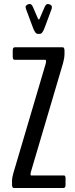

<svg xmlns="http://www.w3.org/2000/svg" viewBox="-20 -938 374 958"><path d="M168 -769Q154.8 -769 142.6 -804.7L109.9 -892.6Q107.9 -899.4 107.9 -903.8Q107.9 -911.1 113.3 -911.6Q113.3 -914.1 118.9 -916Q124.5 -918 128.9 -918Q137.7 -918 144.5 -902.8L168.5 -847.2Q171.4 -840.3 173.8 -840.3Q175.8 -840.3 178.7 -847.2L202.6 -902.8Q209.5 -918 217.8 -918Q222.2 -918 228 -916Q233.9 -914.1 233.9 -911.6Q238.8 -911.1 238.8 -902.8Q238.8 -897 237.3 -892.6L204.6 -804.7Q192.4 -769 179.2 -769ZM51.8 0Q47.9 0 45.7 -0.7Q43.5 -1.5 41.7 -5.6Q40 -9.8 40 -17.6V-38.6Q40 -48.8 46.4 -73.2L208 -620.1Q210 -627.9 210 -630.9Q210 -639.6 205.6 -639.6H55.7Q51.3 -639.6 49.1 -640.4Q46.9 -641.1 45.2 -645Q43.5 -648.9 43.5 -657.2V-684.6Q43.5 -695.8 46.4 -699Q49.3 -702.1 55.7 -702.1H290Q293.9 -702.1 296.1 -701.4Q298.3 -700.7 300 -696.5Q301.8 -692.4 301.8 -684.6V-668.5Q301.8 -648.9 294.4 -622.1L133.8 -79.1Q132.3 -73.7 132.3 -69.3Q132.3 -62.5 135.3 -62.5H295.4Q295.9 -62.5 296.9 -62.5Q300.3 -62.5 302 -62Q303.7 -61.5 305.4 -58.1Q307.1 -54.7 307.1 -47.4V-17.6Q307.1 -6.3 304.2 -3.2Q301.3 0 295.4 0Z"/></svg>

Font: BenchNine
Style: Regular
Weight: 400
Designer: Vernon Adams
Foundry: Vernon Adams
Version: Version 1 ; ttfautohint (v0.92.18-e454-dirty) -l 8 -r 50 -G 